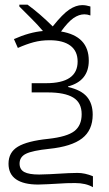

<svg xmlns="http://www.w3.org/2000/svg" viewBox="-20 -633 460 814"><path d="M175.3 -280.3Q309.1 -280.3 309.1 -372.1Q309.1 -416.5 278.3 -439.5Q247.6 -462.4 190.4 -462.4Q154.3 -462.4 123 -454.1Q91.8 -445.8 55.7 -429.7L39.1 -467.3Q105 -496.6 162.1 -501.5Q150.9 -514.6 137.5 -529.3Q124 -543.9 62 -605.5V-613.3H96.7Q148.9 -575.2 203.6 -521Q245.6 -573.7 273.9 -592.5Q302.2 -611.3 328.6 -611.3Q344.7 -611.3 363.3 -605.5V-567.4Q350.1 -572.3 337.9 -572.3Q314.9 -572.3 291.7 -556.4Q268.6 -540.5 238.8 -499.5Q356.4 -480 356.4 -376Q356.4 -290 268.6 -266.6V-264.2Q324.2 -251.5 348.6 -222.7Q373 -193.8 373 -147Q373 -81.1 328.1 -46.4Q283.2 -11.7 188.5 -2Q117.7 5.4 90.3 18.8Q63 32.2 63 60.5Q63 85.4 82.8 96.2Q102.5 106.9 146 106.9Q174.8 106.9 270.5 101.1L308.6 100.1Q340.3 100.1 374 114.3V160.6Q343.8 143.1 298.8 143.1L262.2 143.6Q164.6 149.4 142.1 149.4Q80.1 149.4 48.1 127.2Q16.1 105 16.1 61Q16.1 12.7 55.9 -11.2Q95.7 -35.2 185.1 -44.4Q264.2 -53.2 295.2 -77.1Q326.2 -101.1 326.2 -148.9Q326.2 -197.8 290.3 -219.5Q254.4 -241.2 182.6 -241.2H114.3V-280.3Z"/></svg>

Font: Bpm'online Open Sans Light
Style: Regular
Weight: 300
Foundry: Ascender Corporation
Version: Version 1.10